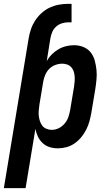

<svg xmlns="http://www.w3.org/2000/svg" viewBox="-53 -763 573 998"><path d="M-33 215 96 -564Q100 -588 108 -611.5Q116 -635 130 -656.5Q144 -678 163.5 -695.5Q183 -713 205.5 -723.5Q228 -734 252.5 -738.5Q277 -743 301 -743H319V-647H301Q285 -647 268 -641.5Q251 -636 238 -624Q225 -612 218.5 -596.5Q212 -581 209 -564L190 -446Q201 -465 216.5 -480.5Q232 -496 251 -507Q270 -518 291 -523Q312 -528 332 -528Q358 -528 381 -518.5Q404 -509 418.5 -490.5Q433 -472 439.5 -448Q446 -424 448.5 -399.5Q451 -375 448.5 -349Q446 -323 442 -298L422 -178Q418 -155 412 -133Q406 -111 395.5 -90Q385 -69 370 -50.5Q355 -32 335 -18Q315 -4 292.5 2Q270 8 248 8Q225 8 204.5 1.5Q184 -5 168.5 -19.5Q153 -34 144 -53Q135 -72 131 -93L80 215ZM216 -88Q235 -88 253 -97Q271 -106 284 -122Q297 -138 303 -156.5Q309 -175 312 -193L332 -313Q334 -327 335 -340.5Q336 -354 335 -367Q334 -380 330 -392Q326 -404 317.5 -413.5Q309 -423 296.5 -427.5Q284 -432 271 -432Q253 -432 235 -425.5Q217 -419 203.5 -405.5Q190 -392 182.5 -374.5Q175 -357 172 -340L152 -220Q150 -205 148.5 -190Q147 -175 148.5 -161Q150 -147 154.5 -133.5Q159 -120 167 -109.5Q175 -99 188.5 -93.5Q202 -88 216 -88Z"/></svg>

Font: Iosevka SS18
Style: Bold Italic
Weight: 700
Italic angle: -9°
Monospace: yes
Designer: Belleve Invis
Foundry: Belleve Invis
Version: Version 25.1.1; ttfautohint (v1.8.4)